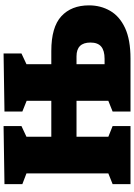

<svg xmlns="http://www.w3.org/2000/svg" viewBox="142 -892 750 1074"><g transform="rotate(-90 517.0 -355.0)"><path d="M24 0V-100L84 -124V-582L24 -605V-705L349 -710V-610L289 -582V-443H490V-581L430 -605V-705L755 -710V-610L695 -582V-443H769Q902 -443 963 -387Q1024 -331 1024 -232Q1024 -167 993.5 -114Q963 -61 897.5 -30.5Q832 0 726 0H430V-100L490 -124V-302H289V-124L349 -100V0ZM739 -302H695V-145H725Q771 -145 793.5 -164Q816 -183 816 -224Q816 -302 739 -302Z"/></g></svg>

Font: Bitter Black
Style: Regular
Weight: 900
Designer: Sol Matas, and Bitter project Authors
Foundry: Sol Matas
Version: Version 2.001